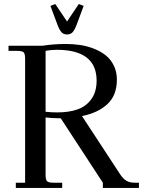

<svg xmlns="http://www.w3.org/2000/svg" viewBox="-20 -928 725 948"><path d="M22 -676.8V-702.1H189Q245.6 -710.9 304.2 -710.9Q342.3 -710.9 377.2 -705.6Q412.1 -700.2 445.3 -687Q478.5 -673.8 502.9 -654.1Q527.3 -634.3 542.2 -603.8Q557.1 -573.2 557.1 -535.2Q557.1 -457.5 510.5 -414.1Q463.9 -370.6 384.8 -355L574.2 -65.9Q588.4 -44.9 604.5 -35.4Q620.6 -25.9 645 -25.9H666V0H487.8V-25.9L279.8 -344.2H268.1Q238.3 -344.2 205.1 -348.1V-65.9Q205.1 -41 212.2 -33.4Q219.2 -25.9 244.1 -25.9H287.1V0H58.1V-25.9H104V-637.2Q104 -662.1 96.9 -669.4Q89.8 -676.8 64.9 -676.8ZM205.1 -376Q235.4 -373 263.2 -373Q321.8 -373 364.3 -388.4Q406.7 -403.8 431.9 -439.7Q457 -475.6 457 -529.8Q457 -682.1 259.8 -682.1Q246.6 -682.1 232.9 -680.9Q219.2 -679.7 211.9 -678.2L205.1 -676.8ZM229 -898.9 252.9 -908.2 311 -821.8 369.1 -908.2 393.1 -898.9 358.9 -807.1Q348.6 -779.8 338.4 -768.8Q328.1 -757.8 311 -757.8Q293.9 -757.8 283.7 -768.8Q273.4 -779.8 263.2 -807.1Z"/></svg>

Font: Dihjauti S
Style: Bold
Weight: 700
Designer: T. Christopher White
Version: Version 3.0.0